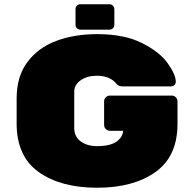

<svg xmlns="http://www.w3.org/2000/svg" viewBox="-20 -870 890 900"><path d="M516 -827V-754Q516 -744 509.5 -737.5Q503 -731 493 -731H357Q347 -731 340.5 -737.5Q334 -744 334 -754V-827Q334 -837 340.5 -843.5Q347 -850 357 -850H493Q503 -850 509.5 -843.5Q516 -837 516 -827ZM812 -395V-289Q812 -137 708.5 -63.5Q605 10 435 10Q265 10 161.5 -63.5Q58 -137 58 -291V-409Q58 -511 108 -578.5Q158 -646 243 -678Q328 -710 435 -710Q563 -710 646 -668Q729 -626 766.5 -573Q804 -520 804 -487Q804 -478 797.5 -471.5Q791 -465 782 -465H556Q536 -465 527 -476Q496 -515 435 -515Q389 -515 358.5 -494Q328 -473 328 -440V-270Q328 -230 358 -207.5Q388 -185 435 -185Q497 -185 526.5 -206.5Q556 -228 557 -257H495Q484 -257 476 -265Q468 -273 468 -284V-395Q468 -406 476 -414Q484 -422 495 -422H785Q796 -422 804 -414Q812 -406 812 -395Z"/></svg>

Font: Rubik Mono One
Style: Regular
Weight: 400
Designer: Hubert and Fischer with Elvire Volk Leonovitch (Cyrillic Expansion: Cyreal)
Foundry: Hubert and Fischer with Elvire Volk Leonovitch
Version: Version 2.000